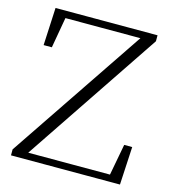

<svg xmlns="http://www.w3.org/2000/svg" viewBox="-108 -812 812 902"><g transform="rotate(15 298.0 -361.5)"><path d="M28 0V-29L485 -707L477 -677V-689H281H84L112 -711L82 -540H42L51 -723H547V-694L91 -15L100 -46V-33H312H524L497 -14L529 -185H568L558 0Z"/></g></svg>

Font: Noto Serif KR ExtraLight ExtraLight
Style: Regular
Weight: 250
Version: Version 2.003-H1;hotconv 1.1.1;makeotfexe 2.6.0